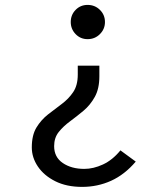

<svg xmlns="http://www.w3.org/2000/svg" viewBox="-20 -531 655 771"><path d="M331.8 -511.3Q361 -511.3 381.3 -491.3Q401.5 -471.3 401.5 -442.6Q401.5 -414.4 381.3 -394.1Q361 -373.8 331.8 -373.8Q303.1 -373.8 283.6 -394.1Q264.1 -414.4 264.1 -442.6Q264.1 -471.3 283.6 -491.3Q303.1 -511.3 331.8 -511.3ZM379 -267.2V-224.6Q379 -174.9 360.8 -142.1Q342.6 -109.2 315.4 -86.4Q288.2 -63.6 261.3 -43.8Q234.4 -24.1 215.9 -1Q197.4 22.1 197.4 55.9Q197.4 100 232.1 123.6Q266.7 147.2 318.5 147.2Q354.9 147.2 393.3 129.5Q431.8 111.8 463.6 72.8L525.1 117.9Q480.5 170.3 426.2 194.9Q371.8 219.5 309.7 219.5Q247.2 219.5 201.8 196.7Q156.4 173.8 132.1 137.7Q107.7 101.5 107.7 61Q107.7 11.8 126.4 -19Q145.1 -49.7 172.6 -71.3Q200 -92.8 227.7 -113.3Q255.4 -133.8 273.8 -161Q292.3 -188.2 292.3 -231.3V-267.2Z"/></svg>

Font: FiraCode Nerd Font Mono
Style: Regular
Weight: 400
Monospace: yes
Designer: Carrois Corporate, Edenspiekermann AG, Nikita Prokopov
Foundry: Carrois Corporate, Edenspiekermann AG, Nikita Prokopov
Version: Version 6.002;Nerd Fonts 3.4.0